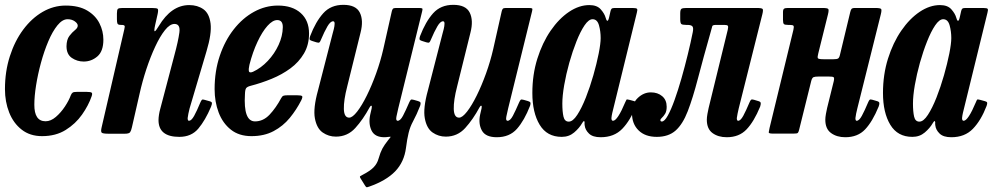

<svg xmlns="http://www.w3.org/2000/svg" viewBox="-22 -553 4114 794"><path d="M405.5 -389Q405.5 -341 380.8 -319.8Q356 -298.5 324 -298.5Q297 -298.5 275 -313.5Q253 -328.5 253 -362Q253.5 -389.5 265 -404.5Q276.5 -419.5 288 -428.5Q299.5 -437.5 299.5 -447Q299.5 -456 287.2 -464.8Q275 -473.5 257.5 -473.5Q236 -473.5 215.5 -448.2Q195 -423 177.8 -382.2Q160.5 -341.5 147.5 -293.8Q134.5 -246 127.2 -200.2Q120 -154.5 120 -120.5Q119.5 -51.5 166.5 -51.5Q188 -51.5 209 -69.5Q230 -87.5 246.5 -112.5Q263 -137.5 271 -159.5Q274.5 -167.5 278.8 -170.2Q283 -173 295.5 -173H337.5Q353 -173 357 -169.8Q361 -166.5 357 -155Q344 -117 317.2 -79Q290.5 -41 249.5 -15.5Q208.5 10 152 10Q102 10 67.8 -16.8Q33.5 -43.5 16 -87.8Q-1.5 -132 -1.5 -184.5Q-1.5 -257.5 18.8 -320.5Q39 -383.5 74 -430.5Q109 -477.5 154.2 -503.8Q199.5 -530 249.5 -530Q304 -530 338.5 -509.5Q373 -489 389.2 -456.8Q405.5 -424.5 405.5 -389Z M484.5 -520H606Q627 -520 630.2 -516.2Q633.5 -512.5 630 -495.5L619.5 -449Q614 -423.5 618 -423.8Q622 -424 634.5 -445Q686.5 -532 760.5 -532Q795 -532 819.2 -514.8Q843.5 -497.5 848.8 -455.8Q854 -414 832 -341L762 -104.5Q760 -97.5 757 -82.8Q754 -68 754 -64.5Q754 -53.5 759.5 -53.5Q769.5 -53.5 780.8 -73.8Q792 -94 806 -128Q810 -137.5 813 -140.2Q816 -143 824.5 -140L846 -134Q854 -131.5 854.5 -127Q855 -122.5 850.5 -111Q827 -55.5 798.2 -21.2Q769.5 13 719.5 13Q633.5 13 633.5 -56.5Q633.5 -66 635.5 -78.8Q637.5 -91.5 640.5 -102L699 -324Q715 -383 719.8 -418.5Q724.5 -454 699.5 -454Q680.5 -454 660 -428.2Q639.5 -402.5 619.8 -360Q600 -317.5 583.2 -266.8Q566.5 -216 555.5 -166.5L523.5 -26.5Q520.5 -12.5 516 -6.2Q511.5 0 494 0H427Q403 0 398.5 -4.5Q394 -9 398.5 -27.5L492 -431.5Q495.5 -444.5 492.5 -447.2Q489.5 -450 482.5 -450H478.5Q466.5 -450 464 -455Q461.5 -460 461.5 -473.5V-497Q461.5 -512.5 465.5 -516.2Q469.5 -520 484.5 -520Z M865.5 -184.5Q865.5 -259 886.8 -322Q908 -385 944.8 -431.8Q981.5 -478.5 1028.5 -504.2Q1075.5 -530 1127.5 -530Q1187 -530 1221.5 -499.2Q1256 -468.5 1256 -414.5Q1256 -367.5 1235 -331.8Q1214 -296 1179 -270.2Q1144 -244.5 1101.2 -227Q1058.5 -209.5 1014 -198Q1000.5 -194.5 996 -188.5Q991.5 -182.5 991 -163.5Q984 -51 1032.5 -51Q1066.5 -51 1092.8 -78.8Q1119 -106.5 1141 -147.5Q1145 -155 1150 -157Q1155 -159 1167 -159H1207Q1224 -159 1227.2 -155.5Q1230.5 -152 1224 -138.5Q1204 -99 1176.2 -65.2Q1148.5 -31.5 1109.5 -10.8Q1070.5 10 1018 10Q966.5 10 932.8 -16.8Q899 -43.5 882.2 -87.8Q865.5 -132 865.5 -184.5ZM1024 -256Q1057.5 -271.5 1085.5 -301.2Q1113.5 -331 1130.2 -367.5Q1147 -404 1147.5 -440Q1148 -470 1124.5 -470Q1105.5 -470 1084 -446Q1062.5 -422 1042.8 -380Q1023 -338 1009.5 -285Q1005.5 -267.5 1007.2 -258.8Q1009 -250 1024 -256Z M1260.5 -403.5Q1283.5 -463.5 1314.8 -498.2Q1346 -533 1398 -533Q1450 -533 1466 -500.8Q1482 -468.5 1469 -418L1414 -196Q1399 -138 1400 -102.2Q1401 -66.5 1422 -66.5Q1435.5 -66.5 1455 -91.5Q1474.5 -116.5 1495 -158Q1515.5 -199.5 1533.5 -249.5Q1551.5 -299.5 1563 -349.5L1598 -505Q1599.5 -512.5 1602.5 -516.2Q1605.5 -520 1614.5 -520H1709.5Q1721 -520 1723.8 -518.2Q1726.5 -516.5 1724 -507L1625 -105Q1621 -89 1617.5 -71.2Q1614 -53.5 1622.5 -53.5Q1633.5 -53.5 1644.5 -74.2Q1655.5 -95 1670.5 -130Q1674 -137.5 1676.8 -140.2Q1679.5 -143 1689.5 -140L1707 -135Q1715.5 -132.5 1717 -128.5Q1718.5 -124.5 1715.5 -115.5Q1701.5 -79.5 1686 -51Q1674 -29 1667.8 -3.5Q1661.5 22 1657 58Q1649.5 117 1612 155.8Q1574.5 194.5 1504 219Q1495.5 222 1493.5 221.2Q1491.5 220.5 1487 213.5L1469 184.5Q1464.5 177.5 1467.8 175.5Q1471 173.5 1477.5 170Q1508.5 154 1523.2 138.8Q1538 123.5 1543.5 103Q1551 77 1559 62Q1567 47 1582 28Q1586 22.5 1590 18Q1594.5 13 1593 12.5Q1591.5 12 1584.5 13Q1575.5 14.5 1567.5 14.5Q1528 14.5 1514.5 -13.2Q1501 -41 1509 -79L1515 -105Q1517 -115 1513.8 -115.8Q1510.5 -116.5 1506.5 -109Q1479.5 -59 1447.2 -23.5Q1415 12 1367 12Q1337 12 1312.5 -5Q1288 -22 1280.2 -63.5Q1272.5 -105 1293 -179L1353.5 -414Q1355.5 -420.5 1358.5 -432.8Q1361.5 -445 1361.8 -455Q1362 -465 1355.5 -465Q1344.5 -465 1332.2 -444.2Q1320 -423.5 1304.5 -387Q1302 -380.5 1299 -377.8Q1296 -375 1286.5 -378L1267.5 -384Q1259.5 -386.5 1258.5 -390.5Q1257.5 -394.5 1260.5 -403.5Z M1715 -403.5Q1738 -463.5 1769.2 -498.2Q1800.5 -533 1852.5 -533Q1904.5 -533 1920.5 -500.8Q1936.5 -468.5 1923.5 -418L1868.5 -196Q1853.5 -138 1854.5 -102.2Q1855.5 -66.5 1876.5 -66.5Q1890 -66.5 1909.5 -91.5Q1929 -116.5 1949.5 -158Q1970 -199.5 1988 -249.5Q2006 -299.5 2017.5 -349.5L2052.5 -505Q2054 -512.5 2057 -516.2Q2060 -520 2069 -520H2164Q2175.5 -520 2178.2 -518.2Q2181 -516.5 2178.5 -507L2079.5 -105Q2075.5 -89 2072 -71.2Q2068.5 -53.5 2077 -53.5Q2088 -53.5 2099 -74.2Q2110 -95 2125 -130Q2128.5 -137.5 2131.2 -140.2Q2134 -143 2144 -140L2161.5 -135Q2170 -132.5 2171.5 -128.5Q2173 -124.5 2170 -115.5Q2146.5 -55 2115.8 -20.2Q2085 14.5 2032.5 14.5Q1986 14.5 1970.8 -13.2Q1955.5 -41 1963.5 -79L1969.5 -105Q1971.5 -115 1968.2 -115.8Q1965 -116.5 1961 -109Q1934 -59 1901.8 -23.5Q1869.5 12 1821.5 12Q1791.5 12 1767 -5Q1742.5 -22 1734.8 -63.5Q1727 -105 1747.5 -179L1808 -414Q1810 -420.5 1813 -432.8Q1816 -445 1816.2 -455Q1816.5 -465 1810 -465Q1799 -465 1786.8 -444.2Q1774.5 -423.5 1759 -387Q1756.5 -380.5 1753.5 -377.8Q1750.5 -375 1741 -378L1722 -384Q1714 -386.5 1713 -390.5Q1712 -394.5 1715 -403.5Z M2608 -115Q2585 -55 2551.2 -20.2Q2517.5 14.5 2462 14.5Q2429 14.5 2413.5 -0.8Q2398 -16 2396 -34Q2395 -38 2395.2 -40.5Q2395.5 -43 2395.5 -47Q2394.5 -59 2385.5 -44Q2373.5 -23 2352.2 -5Q2331 13 2301 13Q2240 13 2209.8 -37Q2179.5 -87 2179.5 -168.5Q2179.5 -244.5 2200.2 -310.5Q2221 -376.5 2255.2 -426.2Q2289.5 -476 2331.2 -504Q2373 -532 2415 -532Q2447 -532 2462.5 -514.2Q2478 -496.5 2482.5 -480Q2485.5 -468 2489.5 -467Q2493.5 -466 2497 -481.5L2502.5 -506Q2504 -513.5 2507.2 -516.8Q2510.5 -520 2519.5 -520H2594Q2610 -520 2612.5 -516.2Q2615 -512.5 2611.5 -500L2510 -86Q2509 -82 2507.8 -75Q2506.5 -68 2506.5 -64.5Q2506.5 -53.5 2513 -53.5Q2531.5 -53.5 2564 -131Q2567 -138.5 2568.8 -140.8Q2570.5 -143 2581.5 -140L2601.5 -134.5Q2609 -132.5 2610.2 -128.8Q2611.5 -125 2608 -115ZM2462 -395.5Q2462 -423.5 2455 -448.5Q2448 -473.5 2428.5 -473.5Q2412.5 -473.5 2395.2 -448Q2378 -422.5 2361.8 -381.5Q2345.5 -340.5 2332.2 -293.2Q2319 -246 2311.2 -201.2Q2303.5 -156.5 2303.5 -124.5Q2303.5 -91.5 2308.2 -70.8Q2313 -50 2330 -50Q2347 -50 2365.2 -78Q2383.5 -106 2400.8 -149.8Q2418 -193.5 2431.8 -241.8Q2445.5 -290 2453.8 -331.5Q2462 -373 2462 -395.5Z M2591.5 -84.5Q2591.5 -125.5 2615.8 -148.2Q2640 -171 2669.5 -171Q2698 -171 2716.5 -155.2Q2735 -139.5 2735 -111.5Q2735 -93 2728.5 -82.5Q2722 -72 2715.5 -66.2Q2709 -60.5 2709 -56Q2709 -50.5 2715 -50.5Q2726 -50.5 2739.5 -74.8Q2753 -99 2767.5 -139.2Q2782 -179.5 2796 -228.5Q2810 -277.5 2822.2 -327.5Q2834.5 -377.5 2843 -420.5Q2846.5 -438.5 2841.2 -444.2Q2836 -450 2820.5 -450H2815.5Q2799.5 -450 2795.2 -454Q2791 -458 2791 -474.5V-497.5Q2791 -513 2796 -516.5Q2801 -520 2816 -520H3107.5Q3128.5 -520 3131.8 -515.8Q3135 -511.5 3130.5 -493.5L3033 -105Q3031.5 -98.5 3028.2 -83.2Q3025 -68 3025 -64.5Q3025 -53.5 3030.5 -53.5Q3040.5 -53.5 3051.8 -74.2Q3063 -95 3077.5 -129.5Q3081 -138 3084.2 -140.5Q3087.5 -143 3095.5 -140.5L3115.5 -134.5Q3123.5 -132 3124 -126.8Q3124.5 -121.5 3121.5 -112Q3096 -50 3065.2 -17.8Q3034.5 14.5 2983.5 14.5Q2948 14.5 2924.5 -2.8Q2901 -20 2901 -58Q2901 -67.5 2903.5 -81.8Q2906 -96 2908.5 -106.5L2987.5 -429.5Q2990.5 -442.5 2988 -446.2Q2985.5 -450 2973.5 -450H2939.5Q2924.5 -450 2923.5 -444.5Q2922.5 -439 2918 -424.5Q2886 -312 2864.5 -229.5Q2843 -147 2822.2 -93.2Q2801.5 -39.5 2772 -13.2Q2742.5 13 2694 13Q2646 13 2618.8 -13.8Q2591.5 -40.5 2591.5 -84.5Z M3620.5 -493.5 3523.5 -105Q3521.5 -98.5 3518.5 -83.2Q3515.5 -68 3515.5 -64.5Q3515.5 -53.5 3520.5 -53.5Q3531 -53.5 3542.2 -74.2Q3553.5 -95 3568 -129.5Q3571.5 -138 3574.5 -140.5Q3577.5 -143 3585.5 -140.5L3606 -134.5Q3614 -132 3614.5 -126.8Q3615 -121.5 3611.5 -112Q3586 -50 3555.5 -17.8Q3525 14.5 3473.5 14.5Q3438.5 14.5 3414.8 -2.8Q3391 -20 3391 -58Q3391 -67.5 3393.5 -81.8Q3396 -96 3398.5 -106.5L3426 -217.5Q3429 -231 3425.2 -233.8Q3421.5 -236.5 3405 -236.5H3364.5Q3348.5 -236.5 3342.5 -234Q3336.5 -231.5 3333 -219L3282.5 -15.5Q3280 -5.5 3276.8 -3Q3273.5 -0.5 3260 -0.5H3174Q3156.5 -0.5 3157 -5.8Q3157.5 -11 3160.5 -24L3259 -429.5Q3262 -442.5 3259.5 -446.2Q3257 -450 3244 -450H3237Q3223.5 -450 3219.8 -453.5Q3216 -457 3216 -471V-502.5Q3216 -514 3220.5 -517Q3225 -520 3236 -520H3379Q3400 -520 3403.2 -515.8Q3406.5 -511.5 3402 -493.5L3362 -332.5Q3357.5 -316 3360.5 -312Q3363.5 -308 3385 -308H3424.5Q3439 -308 3444 -311.2Q3449 -314.5 3451.5 -326L3494 -502.5Q3496 -511.5 3499.2 -515.8Q3502.5 -520 3513.5 -520H3597.5Q3618.5 -520 3621.8 -515.8Q3625 -511.5 3620.5 -493.5Z M4058 -115Q4035 -55 4001.2 -20.2Q3967.5 14.5 3912 14.5Q3879 14.5 3863.5 -0.8Q3848 -16 3846 -34Q3845 -38 3845.2 -40.5Q3845.5 -43 3845.5 -47Q3844.5 -59 3835.5 -44Q3823.5 -23 3802.2 -5Q3781 13 3751 13Q3690 13 3659.8 -37Q3629.5 -87 3629.5 -168.5Q3629.5 -244.5 3650.2 -310.5Q3671 -376.5 3705.2 -426.2Q3739.5 -476 3781.2 -504Q3823 -532 3865 -532Q3897 -532 3912.5 -514.2Q3928 -496.5 3932.5 -480Q3935.5 -468 3939.5 -467Q3943.5 -466 3947 -481.5L3952.5 -506Q3954 -513.5 3957.2 -516.8Q3960.5 -520 3969.5 -520H4044Q4060 -520 4062.5 -516.2Q4065 -512.5 4061.5 -500L3960 -86Q3959 -82 3957.8 -75Q3956.5 -68 3956.5 -64.5Q3956.5 -53.5 3963 -53.5Q3981.5 -53.5 4014 -131Q4017 -138.5 4018.8 -140.8Q4020.5 -143 4031.5 -140L4051.5 -134.5Q4059 -132.5 4060.2 -128.8Q4061.5 -125 4058 -115ZM3912 -395.5Q3912 -423.5 3905 -448.5Q3898 -473.5 3878.5 -473.5Q3862.5 -473.5 3845.2 -448Q3828 -422.5 3811.8 -381.5Q3795.5 -340.5 3782.2 -293.2Q3769 -246 3761.2 -201.2Q3753.5 -156.5 3753.5 -124.5Q3753.5 -91.5 3758.2 -70.8Q3763 -50 3780 -50Q3797 -50 3815.2 -78Q3833.5 -106 3850.8 -149.8Q3868 -193.5 3881.8 -241.8Q3895.5 -290 3903.8 -331.5Q3912 -373 3912 -395.5Z"/></svg>

Font: Besley* Condensed Semi
Style: Italic
Weight: 600
Width: 3
Italic angle: -13°
Designer: Owen Earl
Foundry: indestructible type*
Version: Version 3.000; ttfautohint (v1.8.3)